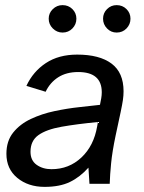

<svg xmlns="http://www.w3.org/2000/svg" viewBox="-20 -717 561 749"><path d="M154 12Q90 12 47.5 -23Q5 -58 5 -117Q5 -167 31.5 -200Q58 -233 100.5 -253Q143 -273 192.5 -283.5Q242 -294 289 -299Q336 -304 370 -308Q373 -322 375 -334Q377 -346 377 -357Q377 -436 285 -436Q239 -436 207 -415.5Q175 -395 158 -359L83 -382Q109 -438 159 -471Q209 -504 281 -504Q368 -504 415 -469Q462 -434 462 -361Q462 -344 459.5 -327Q457 -310 450.5 -279Q444 -248 431 -188Q418 -126 413.5 -80.5Q409 -35 408 0H329L325 -63Q292 -26 252.5 -7Q213 12 154 12ZM181 -57Q249 -57 297.5 -102.5Q346 -148 359 -224L362 -241Q279 -233 220 -222.5Q161 -212 130 -190Q99 -168 99 -125Q99 -91 123 -74Q147 -57 181 -57ZM224 -590Q202 -590 186 -606Q170 -622 170 -644Q170 -666 186 -681.5Q202 -697 224 -697Q247 -697 262.5 -681.5Q278 -666 278 -644Q278 -622 262.5 -606Q247 -590 224 -590ZM435 -590Q413 -590 397.5 -606Q382 -622 382 -644Q382 -666 397.5 -681.5Q413 -697 435 -697Q458 -697 473.5 -681.5Q489 -666 489 -644Q489 -622 473.5 -606Q458 -590 435 -590Z"/></svg>

Font: Atkinson Hyperlegible
Style: Italic
Weight: 400
Italic angle: -12°
Designer: Elliott Scott, Megan Eiswerth, Linus Boman, Theodore Petrosky
Foundry: Braille Institute
Version: Version 1.006; ttfautohint (v1.8.3)